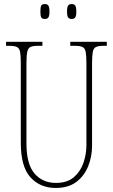

<svg xmlns="http://www.w3.org/2000/svg" viewBox="-20 -921 560 951"><path d="M256 10Q179 10 131 -42.5Q83 -95 83 -214V-609Q83 -646 79.5 -664Q76 -682 64 -688Q52 -694 27 -694H10V-714H190V-694H167Q143 -694 131 -688.5Q119 -683 115 -664Q111 -645 111 -606V-210Q111 -108 151 -61.5Q191 -15 257 -15Q313 -15 346 -43.5Q379 -72 393.5 -115Q408 -158 408 -202V-607Q408 -645 404.5 -663.5Q401 -682 389 -688Q377 -694 352 -694H328V-714H509V-694H492Q467 -694 455 -688Q443 -682 439.5 -663.5Q436 -645 436 -607V-200Q436 -145 416.5 -97Q397 -49 357.5 -19.5Q318 10 256 10ZM335 -827Q323 -827 317.5 -834.5Q312 -842 312 -863Q312 -886 317.5 -893.5Q323 -901 335 -901Q347 -901 352.5 -893.5Q358 -886 358 -863Q358 -842 352.5 -834.5Q347 -827 335 -827ZM202 -827Q189 -827 184.5 -834.5Q180 -842 180 -863Q180 -886 184.5 -893.5Q189 -901 202 -901Q214 -901 219.5 -893.5Q225 -886 225 -863Q225 -842 219.5 -834.5Q214 -827 202 -827Z"/></svg>

Font: Noto Serif Tamil ExtraCondensed Thin
Style: Italic
Weight: 100
Width: 2
Italic angle: -12°
Designer: Indian Type Foundry, Tom Grace, and the Monotype Design Team
Foundry: Monotype Imaging Inc.
Version: Version 2.003; ttfautohint (v1.8.4.7-5d5b)